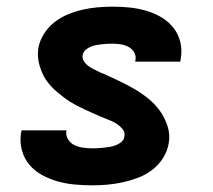

<svg xmlns="http://www.w3.org/2000/svg" viewBox="-20 -548 640 576"><path d="M257 8Q230 8 203.5 5.5Q177 3 152.5 -4Q128 -11 106 -23Q84 -35 68 -54Q52 -73 45.5 -98Q39 -123 43 -149Q44 -151 44 -153Q44 -155 45 -157H180Q179 -156 179 -155.5Q179 -155 179 -155Q177 -141 184.5 -129.5Q192 -118 203.5 -112.5Q215 -107 229 -105Q243 -103 257 -103Q265 -103 274 -103.5Q283 -104 292 -105Q301 -106 310 -107.5Q319 -109 328 -112.5Q337 -116 344.5 -122.5Q352 -129 353 -138Q356 -151 347.5 -161Q339 -171 328.5 -177.5Q318 -184 306 -188.5Q294 -193 282.5 -198Q271 -203 259.5 -208Q248 -213 236.5 -218.5Q225 -224 214 -229.5Q203 -235 192.5 -241.5Q182 -248 172 -255.5Q162 -263 152.5 -271Q143 -279 134.5 -288Q126 -297 119 -307Q112 -317 107 -328.5Q102 -340 98.5 -352Q95 -364 94 -377Q93 -390 95 -404Q99 -426 112 -446.5Q125 -467 143.5 -481.5Q162 -496 184 -505Q206 -514 228 -519Q250 -524 272.5 -526Q295 -528 317 -528Q343 -528 368.5 -525.5Q394 -523 418 -516Q442 -509 463.5 -496.5Q485 -484 500 -465Q515 -446 521 -421.5Q527 -397 522 -371Q522 -369 521.5 -367Q521 -365 521 -363H386Q386 -364 386 -364.5Q386 -365 386 -366Q389 -379 383 -390Q377 -401 366 -407Q355 -413 342.5 -415Q330 -417 317 -417Q309 -417 300.5 -416.5Q292 -416 284 -415Q276 -414 267.5 -412.5Q259 -411 251 -407.5Q243 -404 236.5 -398Q230 -392 228 -383Q226 -372 232.5 -363Q239 -354 248 -348Q257 -342 267 -337.5Q277 -333 286 -328H288Q312 -317 335.5 -306Q359 -295 381.5 -282Q404 -269 424 -253Q444 -237 459 -216.5Q474 -196 482.5 -170Q491 -144 486 -117Q482 -94 468.5 -73Q455 -52 435.5 -37.5Q416 -23 393.5 -14.5Q371 -6 348 -1Q325 4 302 6Q279 8 257 8Z"/></svg>

Font: Iosevka SS04 Hv Ex Obl
Style: Regular
Weight: 900
Width: 7
Italic angle: -9°
Monospace: yes
Designer: Belleve Invis
Foundry: Belleve Invis
Version: Version 19.0.0; ttfautohint (v1.8.4)